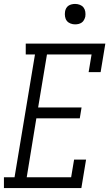

<svg xmlns="http://www.w3.org/2000/svg" viewBox="-42 -957 562 977"><path d="M-22 0V-55H32L136 -680H89V-735H494L470 -590H409L424 -680H197L152 -410H373L364 -355H143L94 -55H320L335 -145H396L372 0ZM340 -833Q328 -833 316.5 -837.5Q305 -842 298 -851Q291 -860 289 -872.5Q287 -885 289 -898Q290 -906 294.5 -914.5Q299 -923 306.5 -928Q314 -933 323 -935Q332 -937 340 -937Q353 -937 364.5 -932.5Q376 -928 383 -919Q390 -910 392 -897.5Q394 -885 392 -872Q390 -864 385.5 -855.5Q381 -847 373.5 -842Q366 -837 357.5 -835Q349 -833 340 -833Z"/></svg>

Font: Iosevka Slab Light
Style: Italic
Weight: 300
Italic angle: -9°
Monospace: yes
Designer: Belleve Invis
Foundry: Belleve Invis
Version: Version 11.1.1; ttfautohint (v1.8.3)